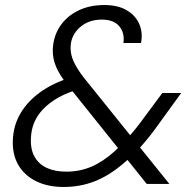

<svg xmlns="http://www.w3.org/2000/svg" viewBox="-20 -732 762 764"><path d="M564 0 250 -392Q218 -432 203.5 -465.5Q189 -499 190 -535Q192 -587 218.5 -627Q245 -667 290.5 -689.5Q336 -712 395 -712Q450 -712 485.5 -690.5Q521 -669 535 -634.5Q549 -600 541 -561H471Q477 -600 455 -627Q433 -654 385 -654Q332 -654 297 -622.5Q262 -591 261 -545Q260 -516 273 -487.5Q286 -459 312 -425L654 0ZM233 12Q170 12 123.5 -11Q77 -34 53 -75.5Q29 -117 31 -173Q33 -232 61 -280Q89 -328 138.5 -364Q188 -400 254 -421L283 -430L313 -384L278 -372Q200 -347 152.5 -298.5Q105 -250 103 -181Q101 -137 118 -107.5Q135 -78 167 -63.5Q199 -49 244 -49Q297 -49 343 -68.5Q389 -88 435 -129Q463 -155 493 -188.5Q523 -222 554 -265L626 -362H701L612 -239Q576 -188 540.5 -148.5Q505 -109 469 -80Q414 -33 356.5 -10.5Q299 12 233 12Z"/></svg>

Font: DM Sans 16pt Light
Style: Italic
Weight: 300
Italic angle: -10°
Version: Version 4.004;gftools[0.9.30]